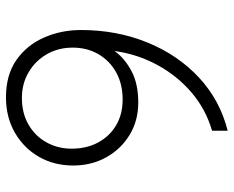

<svg xmlns="http://www.w3.org/2000/svg" viewBox="-88 -664 764 627"><g transform="rotate(-90 293.5 -350.0)"><path d="M180.5 12V-39Q250 -59 304.8 -105.5Q359.5 -152 395 -217Q430.5 -282 441 -357.5Q418 -325 376.2 -302.5Q334.5 -280 272.5 -280Q213.5 -280 167 -308.2Q120.5 -336.5 93.8 -384.5Q67 -432.5 67 -492.5Q67 -555.5 95.8 -605Q124.5 -654.5 174.8 -683.2Q225 -712 289.5 -712Q363 -712 411.8 -677.8Q460.5 -643.5 485 -587.5Q509.5 -531.5 509.5 -467Q509.5 -350.5 469 -250.8Q428.5 -151 354.5 -82Q280.5 -13 180.5 12ZM282.5 -331Q333 -331 371.2 -352.2Q409.5 -373.5 430.8 -410.5Q452 -447.5 452 -494Q452 -541.5 430.2 -579Q408.5 -616.5 371.2 -638.2Q334 -660 287.5 -660Q238 -660 200.8 -638.5Q163.5 -617 142.8 -580Q122 -543 122 -497.5Q122 -449 142 -411.5Q162 -374 198 -352.5Q234 -331 282.5 -331Z"/></g></svg>

Font: Overpass ExtraLight
Style: Regular
Weight: 250
Designer: Delve Withrington, Dave Bailey, Thomas Jockin
Foundry: Delve Fonts LLC
Version: Version 4.000